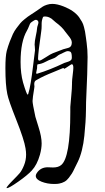

<svg xmlns="http://www.w3.org/2000/svg" viewBox="-20 -769 542 988"><path d="M170.9 -389.6Q236.3 -409.2 311.5 -445.3Q313.5 -446.3 328.1 -450.7Q342.8 -455.1 347.7 -462.9Q349.6 -466.8 349.6 -473.6Q349.6 -499 341.8 -502.9Q335.9 -505.9 329.1 -505.9Q321.3 -505.9 306.6 -498Q292 -490.2 288.1 -489.3Q281.2 -486.3 271.5 -478Q261.7 -469.7 243.2 -463.9Q233.4 -460.9 213.9 -450.7Q194.3 -440.4 176.8 -438.5Q172.9 -438.5 171.9 -435.5Q170.9 -432.6 170.9 -426.8Q170.9 -420.9 170.9 -418.9Q170.9 -417 168.5 -406.7Q166 -396.5 166 -393.6Q166 -389.6 168.9 -389.6ZM175.8 -467.8Q175.8 -457 182.6 -457Q189.5 -457 215.3 -474.1Q241.2 -491.2 252 -495.1Q284.2 -506.8 305.7 -515.6Q310.5 -517.6 321.8 -520Q333 -522.5 338.9 -525.9Q344.7 -529.3 347.7 -537.1Q349.6 -544.9 349.6 -548.8Q349.6 -558.6 344.7 -567.4Q339.8 -576.2 329.6 -588.4Q319.3 -600.6 315.4 -606.4Q299.8 -629.9 266.6 -654.3Q263.7 -656.2 255.9 -663.6Q248 -670.9 244.6 -673.3Q241.2 -675.8 233.9 -679.2Q226.6 -682.6 218.8 -683.6Q203.1 -685.5 201.2 -680.7Q194.3 -664.1 194.3 -647.5V-636.7Q194.3 -621.1 192.4 -609.4Q175.8 -493.2 175.8 -467.8ZM126 -288.1Q137.7 -325.2 150.4 -431.6Q160.2 -509.8 160.2 -510.7Q160.2 -512.7 159.7 -519Q159.2 -525.4 159.2 -528.3Q159.2 -530.3 158.7 -534.2Q158.2 -538.1 158.2 -540Q158.2 -556.6 164.1 -583Q169.9 -609.4 170.9 -624Q170.9 -628.9 174.3 -638.7Q177.7 -648.4 177.7 -653.3Q177.7 -660.2 172.9 -664.1Q168 -667 165 -667Q158.2 -667 143.6 -656.2Q136.7 -651.4 134.3 -646.5Q131.8 -641.6 128.4 -632.3Q125 -623 119.1 -612.3Q85.9 -555.7 85.9 -450.2Q85.9 -390.6 98.6 -344.7Q117.2 -282.2 122.1 -282.2Q125 -282.2 126 -288.1ZM21.5 185.5Q28.3 176.8 48.8 156.2Q69.3 135.7 81.1 122.1Q92.8 108.4 103.5 82Q114.3 55.7 114.3 26.4Q114.3 11.7 111.3 -5.9Q104.5 -49.8 64 -151.9Q23.4 -253.9 17.6 -285.2Q7.8 -332 7.8 -418.9Q7.8 -479.5 14.6 -506.8Q21.5 -532.2 30.3 -555.2Q39.1 -578.1 46.4 -593.8Q53.7 -609.4 65.4 -625Q77.1 -640.6 84.5 -649.4Q91.8 -658.2 105 -668.9Q118.2 -679.7 123 -683.1Q127.9 -686.5 141.1 -695.3Q154.3 -704.1 156.2 -705.1Q164.1 -710 177.7 -719.7Q191.4 -729.5 199.7 -734.9Q208 -740.2 221.7 -744.6Q235.4 -749 249 -749Q274.4 -749 308.6 -735.4Q362.3 -713.9 386.7 -680.7Q395.5 -668 401.9 -656.7Q408.2 -645.5 412.1 -629.9Q416 -614.3 417.5 -606.9Q418.9 -599.6 421.9 -577.6Q424.8 -555.7 425.8 -548.8Q430.7 -512.7 430.7 -475.6Q430.7 -412.1 422.9 -243.2Q422.9 -239.3 422.4 -204.1Q421.9 -168.9 419.9 -139.6Q418 -110.4 414.1 -70.8Q410.2 -31.2 401.4 3.9Q392.6 39.1 379.9 64.5Q376 71.3 365.7 93.3Q355.5 115.2 350.1 123.5Q344.7 131.8 334.5 145.5Q324.2 159.2 312 166Q299.8 172.9 284.2 175.8Q276.4 177.7 257.8 177.7Q223.6 177.7 193.8 166Q164.1 154.3 164.1 135.7Q164.1 129.9 168.9 122.1Q188.5 91.8 225.6 91.8Q230.5 91.8 239.3 92.3Q248 92.8 252.9 92.8Q280.3 92.8 294.9 80.1Q341.8 42 341.8 -192.4V-218.8Q342.8 -238.3 346.7 -276.4Q350.6 -314.5 350.6 -338.9V-345.7Q350.6 -356.4 354 -383.3Q357.4 -410.2 357.4 -419.9Q357.4 -438.5 349.6 -438.5Q347.7 -438.5 341.8 -434.6Q313.5 -415 309.6 -415Q308.6 -415 308.6 -417Q308.6 -418.9 306.6 -418.9Q304.7 -418.9 302.7 -418Q285.2 -410.2 256.8 -398.9Q228.5 -387.7 207.5 -377.9Q186.5 -368.2 165 -355.5Q156.2 -350.6 156.2 -335.9Q156.2 -334 156.7 -330.1Q157.2 -326.2 157.2 -324.2Q157.2 -318.4 156.2 -315.4Q147.5 -263.7 147.5 -249Q147.5 -235.4 162.1 -168Q162.1 -166 178.2 -115.7Q194.3 -65.4 194.3 -31.2Q194.3 -4.9 185.5 27.3Q170.9 79.1 143.6 108.4Q121.1 132.8 73.7 166Q26.4 199.2 15.6 199.2Q13.7 199.2 13.7 197.3Q13.7 195.3 21.5 185.5Z"/></svg>

Font: Isabella
Style: Medium
Weight: 500
Designer: John Stracke
Version: Version 001.202